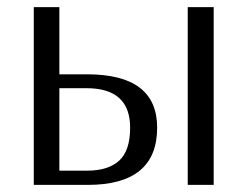

<svg xmlns="http://www.w3.org/2000/svg" viewBox="-20 -520 695 540"><path d="M223 -272H147V-40H225Q284 -40 315 -68Q346 -96 346 -161Q346 -272 223 -272ZM147 -500V-311H225Q422 -311 422 -161Q422 0 227 0H75V-500ZM581 -500V0H508V-500Z"/></svg>

Font: Arsenal
Style: Regular
Weight: 400
Designer: Andrij Shevchenko
Foundry: Stairsfor.com
Version: Version 1.000